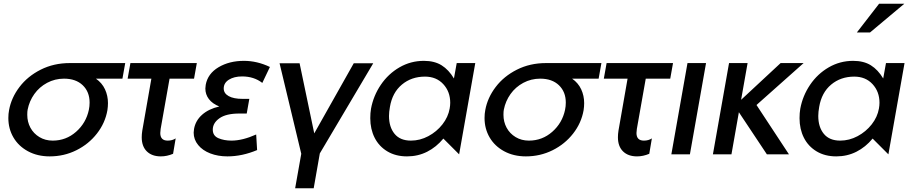

<svg xmlns="http://www.w3.org/2000/svg" viewBox="-20 -832 4921 1035"><path d="M562 -276Q562 -258 559 -238Q547 -169 502.5 -112Q458 -55 391.5 -22Q325 11 248 11Q182 11 131 -16.5Q80 -44 52.5 -91Q25 -138 25 -196Q25 -219 29 -239Q41 -305 85 -363Q129 -421 199.5 -456.5Q270 -492 356 -492H655L640 -408H497Q530 -385 546 -350.5Q562 -316 562 -276ZM459 -240Q463 -259 463 -279Q463 -337 426 -372.5Q389 -408 325 -408Q276 -408 234 -385.5Q192 -363 165 -325Q138 -287 129 -241Q127 -232 127 -213Q127 -175 144 -143.5Q161 -112 192.5 -93Q224 -74 264 -74Q336 -74 390 -121.5Q444 -169 459 -240Z M1041 -492 1026 -408H894L846 -137Q844 -121 844 -115Q844 -74 884 -74Q909 -74 927 -86L913 -3Q880 11 847 11Q799 11 771.5 -16Q744 -43 744 -92Q744 -109 747 -128L796 -408H668L683 -492Z M1228 -74Q1287 -74 1361 -107L1366 -23Q1285 11 1206 11Q1155 11 1113.5 -5Q1072 -21 1048 -50.5Q1024 -80 1024 -117Q1024 -123 1026 -137Q1034 -182 1069.5 -213.5Q1105 -245 1162 -258Q1125 -273 1106 -298Q1087 -323 1087 -355Q1087 -361 1089 -375Q1100 -435 1158 -469.5Q1216 -504 1295 -504Q1366 -504 1435 -471L1394 -385Q1349 -420 1285 -420Q1242 -420 1214 -402.5Q1186 -385 1186 -355Q1186 -329 1212.5 -314Q1239 -299 1288 -299H1324L1310 -220H1270Q1199 -220 1163 -194.5Q1127 -169 1127 -133Q1127 -100 1157.5 -87Q1188 -74 1228 -74Z M1704 -5 1992 -491H1887L1674 -113L1595 -491H1487L1604 -3L1571 183H1671Z M2271 -419Q2332 -419 2369.5 -378.5Q2407 -338 2407 -278Q2407 -264 2404 -247Q2396 -201 2365 -161.5Q2334 -122 2289 -98Q2244 -74 2195 -74Q2137 -74 2107 -110.5Q2077 -147 2077 -207Q2077 -228 2082 -256Q2095 -333 2146.5 -376Q2198 -419 2271 -419ZM2542 -492H2442L2427 -409Q2399 -456 2360.5 -480Q2322 -504 2265 -504Q2194 -504 2133.5 -469Q2073 -434 2033 -375Q1993 -316 1980 -246Q1976 -223 1976 -195Q1976 -136 1999.5 -89.5Q2023 -43 2068 -16Q2113 11 2174 11Q2233 11 2282.5 -14Q2332 -39 2370 -85L2455 0Z M3129 -276Q3129 -258 3126 -238Q3114 -169 3069.5 -112Q3025 -55 2958.5 -22Q2892 11 2815 11Q2749 11 2698 -16.5Q2647 -44 2619.5 -91Q2592 -138 2592 -196Q2592 -219 2596 -239Q2608 -305 2652 -363Q2696 -421 2766.5 -456.5Q2837 -492 2923 -492H3222L3207 -408H3064Q3097 -385 3113 -350.5Q3129 -316 3129 -276ZM3026 -240Q3030 -259 3030 -279Q3030 -337 2993 -372.5Q2956 -408 2892 -408Q2843 -408 2801 -385.5Q2759 -363 2732 -325Q2705 -287 2696 -241Q2694 -232 2694 -213Q2694 -175 2711 -143.5Q2728 -112 2759.5 -93Q2791 -74 2831 -74Q2903 -74 2957 -121.5Q3011 -169 3026 -240Z M3608 -492 3593 -408H3461L3413 -137Q3411 -121 3411 -115Q3411 -74 3451 -74Q3476 -74 3494 -86L3480 -3Q3447 11 3414 11Q3366 11 3338.5 -16Q3311 -43 3311 -92Q3311 -109 3314 -128L3363 -408H3235L3250 -492Z M3786 -492H3686L3599 0H3699Z M4010 -492H3910L3823 0H3923L3963 -227L4114 0H4233L4058 -266L4312 -492H4188L3975 -294Z M4585 -419Q4646 -419 4683.5 -378.5Q4721 -338 4721 -278Q4721 -264 4718 -247Q4710 -201 4679 -161.5Q4648 -122 4603 -98Q4558 -74 4509 -74Q4451 -74 4421 -110.5Q4391 -147 4391 -207Q4391 -228 4396 -256Q4409 -333 4460.5 -376Q4512 -419 4585 -419ZM4856 -492H4756L4741 -409Q4713 -456 4674.5 -480Q4636 -504 4579 -504Q4508 -504 4447.5 -469Q4387 -434 4347 -375Q4307 -316 4294 -246Q4290 -223 4290 -195Q4290 -136 4313.5 -89.5Q4337 -43 4382 -16Q4427 11 4488 11Q4547 11 4596.5 -14Q4646 -39 4684 -85L4769 0ZM4599 -657H4670L4855 -812H4719Z"/></svg>

Font: Geom
Style: Italic
Weight: 400
Italic angle: -10°
Version: Version 1.102